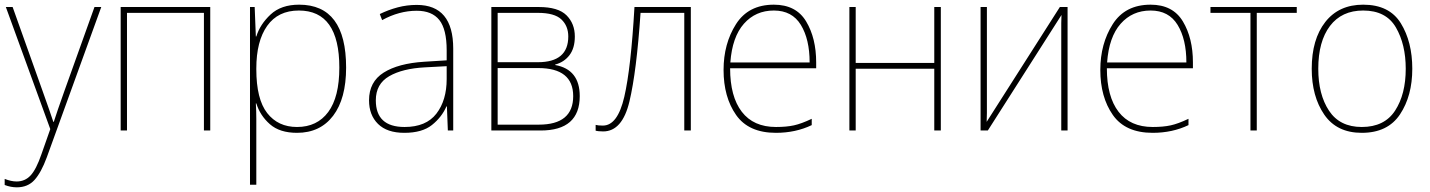

<svg xmlns="http://www.w3.org/2000/svg" viewBox="-25 -558 6115 821"><path d="M0 -528 190 -6 152 102Q130 166 106 192Q82 218 46 218Q23 218 -5 207V233Q21 243 47 243Q94 243 122.5 211.5Q151 180 175 115L408 -528H379L250 -168Q234 -123 223 -91Q212 -59 205 -37H203Q190 -77 156 -172L29 -528Z M874 -528V0H847V-503H518V0H491V-528Z M1253 -513Q1426 -513 1426 -269Q1426 -143 1378.5 -79Q1331 -15 1245 -15Q1164 -15 1117.5 -74.5Q1071 -134 1071 -262V-265Q1071 -382 1117.5 -447.5Q1164 -513 1253 -513ZM1254 -538Q1177 -538 1132 -496Q1087 -454 1071 -402H1069L1064 -528H1044V232H1071V15Q1071 -16 1071 -49Q1071 -82 1069 -116H1071Q1087 -64 1129 -27Q1171 10 1245 10Q1344 10 1399.5 -63Q1455 -136 1455 -269Q1455 -538 1254 -538Z M1885 -275V-220Q1885 -129 1841 -72Q1797 -15 1705 -15Q1582 -15 1582 -129Q1582 -199 1639 -232Q1696 -265 1792 -270ZM1757 -537Q1715 -537 1675.5 -526.5Q1636 -516 1599 -498L1609 -472Q1682 -512 1757 -512Q1822 -512 1853.5 -472.5Q1885 -433 1885 -343V-300L1789 -294Q1678 -287 1615.5 -247.5Q1553 -208 1553 -129Q1553 -66 1591.5 -28Q1630 10 1704 10Q1780 10 1822 -23.5Q1864 -57 1884 -103H1886L1890 0H1913V-350Q1913 -537 1757 -537Z M2433 -402Q2433 -457 2397.5 -492.5Q2362 -528 2279 -528H2076V0H2287Q2454 0 2454 -147Q2454 -261 2349 -280V-282Q2387 -292 2410 -322Q2433 -352 2433 -402ZM2405 -402Q2405 -292 2275 -292H2103V-503H2275Q2346 -503 2375.5 -475Q2405 -447 2405 -402ZM2426 -147Q2426 -25 2279 -25H2103V-267H2276Q2426 -267 2426 -147Z M2929 0V-528H2688Q2673 -267 2644.5 -144Q2616 -21 2553 -21Q2532 -21 2522 -24V1Q2526 2 2534 3Q2542 4 2554 4Q2636 4 2666.5 -124Q2697 -252 2714 -503H2901V0Z M3284 -538Q3175 -538 3122 -454.5Q3069 -371 3069 -259Q3069 -143 3122.5 -66.5Q3176 10 3293 10Q3377 10 3446 -23V-50Q3402 -29 3370 -22Q3338 -15 3293 -15Q3197 -15 3147 -80Q3097 -145 3097 -266H3465V-291Q3465 -395 3422 -466.5Q3379 -538 3284 -538ZM3284 -513Q3362 -513 3399.5 -451.5Q3437 -390 3437 -291H3098Q3106 -400 3156 -456.5Q3206 -513 3284 -513Z M3634 -528V-289H3970V-528H3998V0H3970V-264H3634V0H3607V-528Z M4195 -528H4168V0H4199L4514 -494Q4513 -472 4513 -459.5Q4513 -447 4513 -426V0H4540V-528H4507L4194 -37Q4195 -60 4195 -74.5Q4195 -89 4195 -114Z M4895 -538Q4786 -538 4733 -454.5Q4680 -371 4680 -259Q4680 -143 4733.5 -66.5Q4787 10 4904 10Q4988 10 5057 -23V-50Q5013 -29 4981 -22Q4949 -15 4904 -15Q4808 -15 4758 -80Q4708 -145 4708 -266H5076V-291Q5076 -395 5033 -466.5Q4990 -538 4895 -538ZM4895 -513Q4973 -513 5010.5 -451.5Q5048 -390 5048 -291H4709Q4717 -400 4767 -456.5Q4817 -513 4895 -513Z M5520 -503H5349V0H5322V-503H5151V-528H5520Z M6014 -264Q6014 -379 5965 -458.5Q5916 -538 5804 -538Q5700 -538 5642 -464Q5584 -390 5584 -264Q5584 -146 5637.5 -68Q5691 10 5798 10Q5909 10 5961.5 -69Q6014 -148 6014 -264ZM5612 -264Q5612 -381 5662 -447Q5712 -513 5804 -513Q5902 -513 5944 -440.5Q5986 -368 5986 -264Q5986 -155 5940.5 -85Q5895 -15 5798 -15Q5704 -15 5658 -84.5Q5612 -154 5612 -264Z"/></svg>

Font: Noto Sans Display Thin
Style: Regular
Weight: 250
Designer: Monotype Design Team
Foundry: Monotype Imaging Inc.
Version: Version 1.900